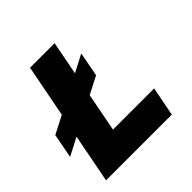

<svg xmlns="http://www.w3.org/2000/svg" viewBox="-233 -830 979 979"><g transform="rotate(-45 256.5 -340.0)"><path d="M40 -264 -56 -214 -31 -346 66 -396 121 -680H298L263 -498L357 -547L332 -415L237 -366L197 -158H494L463 0H-11Z"/></g></svg>

Font: Teachers ExtraBold
Style: Italic
Weight: 800
Designer: Alfredo Marco Pradil & Chank Diesel
Version: Version 0.009